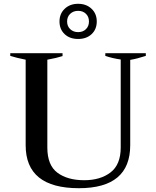

<svg xmlns="http://www.w3.org/2000/svg" viewBox="-20 -980 821 1010"><path d="M293 -867Q293 -908 320.5 -934Q348 -960 391 -960Q434 -960 461.5 -934Q489 -908 489 -867Q489 -826 462 -800.5Q435 -775 391 -775Q347 -775 320 -800.5Q293 -826 293 -867ZM448 -867Q448 -892 432 -907.5Q416 -923 391 -923Q366 -923 349.5 -907.5Q333 -892 333 -867Q333 -842 349.5 -826.5Q366 -811 391 -811Q416 -811 432 -826.5Q448 -842 448 -867ZM115 -216V-666Q65 -676 34 -686V-700H309V-685Q279 -675 229 -666V-204Q229 -111 282 -71.5Q335 -32 423 -32Q508 -32 561.5 -73Q615 -114 615 -204V-667Q572 -673 534 -686V-700H747V-686Q701 -671 665 -665V-216Q665 10 395 10Q115 10 115 -216Z"/></svg>

Font: Trirong Medium
Style: Regular
Weight: 500
Designer: Katatrad Team
Foundry: CadsonDemak
Version: Version 1.001